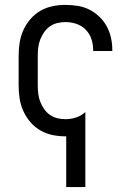

<svg xmlns="http://www.w3.org/2000/svg" viewBox="-20 -548 540 783"><path d="M250 215V8H247Q220 8 193.5 2.5Q167 -3 144 -16.5Q121 -30 103.5 -50.5Q86 -71 75 -95.5Q64 -120 60 -146.5Q56 -173 56 -200V-320Q56 -347 60 -373.5Q64 -400 75 -424.5Q86 -449 103.5 -469.5Q121 -490 144 -503.5Q167 -517 193.5 -522.5Q220 -528 247 -528Q272 -528 297 -524Q322 -520 344 -509Q366 -498 384.5 -480.5Q403 -463 415 -441Q427 -419 432.5 -394.5Q438 -370 438 -345V-340H360V-343Q360 -366 353 -388Q346 -410 330 -426.5Q314 -443 292 -450.5Q270 -458 247 -458Q230 -458 213.5 -454Q197 -450 183 -440Q169 -430 159.5 -416Q150 -402 144 -386.5Q138 -371 136 -354Q134 -337 134 -320V-200Q134 -183 136 -166Q138 -149 144 -133.5Q150 -118 159.5 -104Q169 -90 183 -80Q197 -70 213.5 -66Q230 -62 247 -62Q269 -62 290.5 -69Q312 -76 328 -91V215Z"/></svg>

Font: Iosevka srxl
Style: Regular
Weight: 400
Monospace: yes
Designer: Belleve Invis
Foundry: Belleve Invis
Version: Version 33.0.1; ttfautohint (v1.8.3)